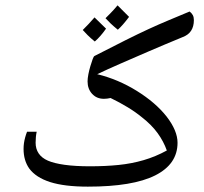

<svg xmlns="http://www.w3.org/2000/svg" viewBox="-20 -697 762 717"><path d="M308 0Q221 0 167.5 -17Q114 -34 89 -68Q68 -98 68 -141Q68 -152 69.5 -162.5Q71 -173 74 -184Q77 -195 81 -205H117Q115 -196 114 -185.5Q113 -175 113 -164Q113 -141 124.5 -124Q136 -107 159 -97Q182 -87 221.5 -81.5Q261 -76 316 -76Q374 -76 423 -81Q472 -86 516.5 -99Q561 -112 603 -135Q591 -169 568.5 -200Q546 -231 510 -259Q487 -278 457.5 -296Q428 -314 393 -331Q380 -328 368 -328Q341 -328 324 -346.5Q307 -365 307 -393Q307 -404 310 -419.5Q313 -435 317.5 -450Q322 -465 326 -476Q330 -487 333 -488Q401 -523 449 -547Q497 -571 535 -588.5Q573 -606 609 -621Q645 -636 688 -654Q696 -648 700 -640.5Q704 -633 704 -622Q704 -598 693.5 -582Q683 -566 661 -558Q593 -530 535 -505Q477 -480 429 -459Q381 -438 343 -420Q421 -401 491 -357.5Q561 -314 602 -262Q643 -209 643 -164Q643 -84 559.5 -42Q476 0 308 0ZM420 -586Q404 -599 393 -609.5Q382 -620 374 -629Q380 -635 391.5 -646.5Q403 -658 419 -677L462 -634Q450 -618 439.5 -606Q429 -594 420 -586ZM334 -542Q318 -555 307 -566Q296 -577 289 -585Q300 -596 311 -607.5Q322 -619 333 -632L376 -590Q355 -560 334 -542Z"/></svg>

Font: Noto Naskh Arabic
Style: Regular
Weight: 400
Designer: Monotype Design Team, David Williams, Mohamad Dakak and Nizar Qandah
Foundry: Monotype Imaging Inc.
Version: Version 2.013